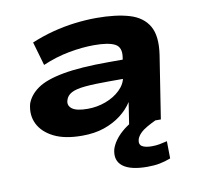

<svg xmlns="http://www.w3.org/2000/svg" viewBox="-80 -599 931 888"><g transform="rotate(-10 386.0 -154.5)"><path d="M270 11Q189 11 138 -14.5Q87 -40 66 -82Q45 -124 58 -176Q72 -216 112.5 -244.5Q153 -273 234.5 -288Q316 -303 450 -303H544L531 -215H435Q366 -215 323 -211Q280 -207 258.5 -195.5Q237 -184 231 -163Q223 -139 243.5 -123Q264 -107 317 -107Q361 -107 401.5 -122Q442 -137 470 -164Q498 -191 503 -225L517 -314Q524 -360 494 -376Q464 -392 396 -392Q341 -392 278.5 -380.5Q216 -369 153 -342L121 -453Q171 -474 222.5 -487.5Q274 -501 326.5 -507.5Q379 -514 428 -514Q520 -514 582.5 -495.5Q645 -477 672.5 -429.5Q700 -382 687 -295L641 0H492L508 -104V-105Q487 -72 453 -46Q419 -20 374 -4.5Q329 11 270 11ZM542 205Q463 205 427.5 177.5Q392 150 405 98Q418 58 458 22.5Q498 -13 572 -44L615 0Q594 10 574.5 21Q555 32 542 45Q529 58 524 73Q518 96 533 105.5Q548 115 579 115Q598 115 614.5 112Q631 109 651 104L652 185Q626 195 600.5 200Q575 205 542 205Z"/></g></svg>

Font: Nunito Sans 7pt Expanded ExtraBold
Style: Italic
Weight: 800
Width: 7
Italic angle: -9°
Designer: Vernon Adams
Foundry: Vernon Adams
Version: Version 3.101;gftools[0.9.27]